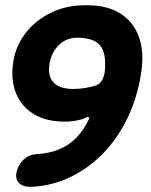

<svg xmlns="http://www.w3.org/2000/svg" viewBox="-20 -636 578 736"><path d="M520 -350Q506 -262 470 -186Q434 -110 379.5 -52.5Q325 5 255.5 40Q186 75 105 80Q71 82 54.5 67Q38 52 43 26Q48 -1 68.5 -22Q89 -43 119 -45Q171 -48 209 -64.5Q247 -81 274.5 -110Q302 -139 319 -176Q324 -182 321.5 -185Q319 -188 313 -187Q298 -179 278.5 -175Q259 -171 242 -170Q166 -167 115 -195.5Q64 -224 42 -277Q20 -330 31 -400Q41 -462 79.5 -511Q118 -560 178 -588.5Q238 -617 312 -616Q392 -616 442.5 -583.5Q493 -551 513.5 -491.5Q534 -432 520 -350ZM383 -397Q382 -442 361.5 -464.5Q341 -487 291 -491Q240 -495 209 -466.5Q178 -438 170 -393Q162 -344 185.5 -319.5Q209 -295 261 -295Q283 -295 305 -298.5Q327 -302 343 -307Q359 -312 363 -318Q375 -331 379.5 -349.5Q384 -368 383 -397Z"/></svg>

Font: Winky Sans SemiBold
Style: Italic
Weight: 600
Italic angle: -8.97852°
Designer: Simon Atzbach
Foundry: typofactur
Version: Version 1.205